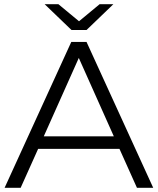

<svg xmlns="http://www.w3.org/2000/svg" viewBox="-20 -901 757 921"><path d="M553 -187H163L79 0H2L322 -700H395L715 0H637ZM526 -247 358 -623 190 -247ZM524 -881 395 -757H323L194 -881H260L359 -799L458 -881Z"/></svg>

Font: APTA Sans Regular
Style: Regular
Weight: 400
Version: Version 7.200